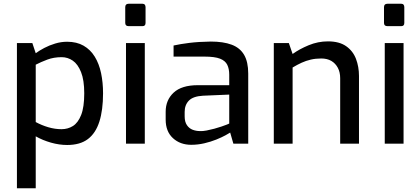

<svg xmlns="http://www.w3.org/2000/svg" viewBox="-20 -764 2236 1021"><path d="M70 237V-535H152L170 -481Q189 -495 215.5 -509Q242 -523 273.5 -532.5Q305 -542 337 -542Q388 -542 424.5 -521Q461 -500 484 -462.5Q507 -425 517.5 -375Q528 -325 528 -268Q528 -179 508.5 -117.5Q489 -56 447.5 -24.5Q406 7 337 7Q295 7 251 -5.5Q207 -18 170 -39V237ZM307 -77Q341 -77 368 -94Q395 -111 411.5 -152.5Q428 -194 428 -268Q428 -338 411 -380.5Q394 -423 367 -441.5Q340 -460 308 -460Q266 -460 231.5 -447Q197 -434 170 -420V-115Q201 -98 236.5 -87.5Q272 -77 307 -77Z M664 -625Q646 -625 646 -642V-726Q646 -744 664 -744H738Q746 -744 750 -739Q754 -734 754 -726V-642Q754 -625 738 -625ZM650 0V-535H750V0Z M997 6Q938 6 899.5 -29.5Q861 -65 861 -128V-170Q861 -232 903.5 -271.5Q946 -311 1032 -311H1199V-367Q1199 -398 1188.5 -419.5Q1178 -441 1150 -452Q1122 -463 1067 -463H903V-522Q939 -530 987.5 -536Q1036 -542 1101 -543Q1167 -543 1211.5 -526.5Q1256 -510 1278 -472.5Q1300 -435 1300 -373V0H1221L1204 -59Q1198 -55 1179 -44.5Q1160 -34 1130.5 -22Q1101 -10 1066.5 -2Q1032 6 997 6ZM1043 -67Q1058 -66 1078.5 -70Q1099 -74 1119.5 -79.5Q1140 -85 1157.5 -91Q1175 -97 1186.5 -101.5Q1198 -106 1199 -107V-261L1059 -255Q1007 -252 984.5 -229Q962 -206 962 -169V-145Q962 -116 974 -98.5Q986 -81 1004.5 -74Q1023 -67 1043 -67Z M1436 0V-535H1516L1536 -477Q1572 -503 1621.5 -523.5Q1671 -544 1724 -544Q1784 -544 1820.5 -518.5Q1857 -493 1873 -451Q1889 -409 1889 -360V0H1789V-348Q1789 -380 1776.5 -403.5Q1764 -427 1742 -440Q1720 -453 1688 -453Q1658 -453 1632.5 -447Q1607 -441 1584 -430.5Q1561 -420 1536 -405V0Z M2040 -625Q2022 -625 2022 -642V-726Q2022 -744 2040 -744H2114Q2122 -744 2126 -739Q2130 -734 2130 -726V-642Q2130 -625 2114 -625ZM2026 0V-535H2126V0Z"/></svg>

Font: Exo Thin Medium
Style: Regular
Weight: 500
Version: Version 2.000